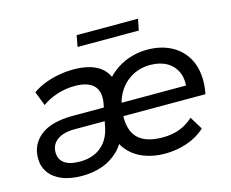

<svg xmlns="http://www.w3.org/2000/svg" viewBox="-99 -841 1187 988"><g transform="rotate(-15 494.5 -347.5)"><path d="M225 6Q162 6 118 -12Q74 -30 50.5 -63Q27 -96 27 -140Q27 -214 84.5 -259.5Q142 -305 257 -305H430L420 -236H249Q188 -236 155 -212Q122 -188 122 -146Q122 -109 149.5 -88.5Q177 -68 234 -68Q275 -68 309 -82.5Q343 -97 367 -126.5Q391 -156 401 -201L425 -321Q438 -384 408 -417.5Q378 -451 305 -451Q257 -451 210.5 -436Q164 -421 131 -396L102 -472Q131 -493 167.5 -507Q204 -521 243 -528Q282 -535 320 -535Q413 -535 462.5 -497.5Q512 -460 516 -391L467 -397Q492 -441 530.5 -472Q569 -503 616 -519Q663 -535 712 -535Q784 -535 838 -507.5Q892 -480 922 -429Q952 -378 952 -306Q952 -288 950 -270Q948 -252 945 -236H483L495 -305H898L857 -281Q866 -337 849 -375.5Q832 -414 795.5 -434.5Q759 -455 708 -455Q650 -455 604 -426.5Q558 -398 532.5 -347.5Q507 -297 507 -229Q507 -152 549 -115Q591 -78 675 -78Q728 -78 768.5 -94Q809 -110 839 -139L881 -70Q841 -33 784 -13.5Q727 6 666 6Q606 6 555 -13.5Q504 -33 470 -73Q436 -113 424 -175L479 -173Q460 -106 420.5 -67Q381 -28 331 -11Q281 6 225 6ZM372 -641 383 -701H710L698 -641Z"/></g></svg>

Font: Montserrat Thin Medium
Style: Italic
Weight: 500
Italic angle: -11.3°
Version: Version 9.000